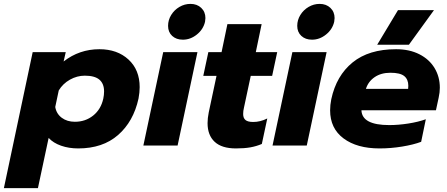

<svg xmlns="http://www.w3.org/2000/svg" viewBox="-71 -748 2298 987"><path d="M97 -480H267L256 -432Q337 -495 440 -495Q532 -495 589.5 -442Q647 -389 647 -300Q647 -273 641 -241Q615 -123 536 -54Q457 15 331 15Q283 15 243 1Q203 -13 179 -39L124 219H-51ZM460 -241Q464 -260 464 -278Q464 -318 440 -338.5Q416 -359 365 -359Q325 -359 288.5 -338.5Q252 -318 231 -283L213 -198Q219 -163 246.5 -142.5Q274 -122 314 -122Q368 -122 408 -154Q448 -186 460 -241Z M793 -615Q793 -645 809 -671Q825 -697 851.5 -712.5Q878 -728 908 -728Q942 -728 963.5 -707.5Q985 -687 985 -655Q985 -650 983 -636Q974 -597 941 -570.5Q908 -544 869 -544Q835 -544 814 -563.5Q793 -583 793 -615ZM768 -480H944L842 0H666Z M996 -115Q996 -140 1002 -170L1042 -358H974L1000 -480H1068L1098 -624H1274L1244 -480H1354L1328 -358H1218L1183 -194Q1179 -178 1179 -162Q1179 -141 1191 -131Q1203 -121 1231 -121Q1267 -121 1303 -139L1275 -8Q1247 4 1216 9.5Q1185 15 1142 15Q1069 15 1032.5 -19Q996 -53 996 -115Z M1457 -615Q1457 -645 1473 -671Q1489 -697 1515.5 -712.5Q1542 -728 1572 -728Q1606 -728 1627.5 -707.5Q1649 -687 1649 -655Q1649 -650 1647 -636Q1638 -597 1605 -570.5Q1572 -544 1533 -544Q1499 -544 1478 -563.5Q1457 -583 1457 -615ZM1432 -480H1608L1506 0H1330Z M1975 -696H2160L2031 -518H1868ZM1626 -181Q1626 -208 1632 -238Q1658 -359 1741.5 -427Q1825 -495 1965 -495Q2034 -495 2085 -469Q2136 -443 2163 -398Q2190 -353 2190 -297Q2190 -273 2184 -246L2170 -181H1787Q1790 -105 1930 -105Q1977 -105 2028 -113Q2079 -121 2118 -135L2094 -19Q2054 -4 1996 5.5Q1938 15 1880 15Q1764 15 1695 -36.5Q1626 -88 1626 -181ZM2027 -291Q2028 -297 2028 -307Q2028 -340 2007 -357Q1986 -374 1936 -374Q1888 -374 1855 -351.5Q1822 -329 1810 -291Z"/></svg>

Font: Prompt Bold
Style: Bold Italic
Weight: 700
Italic angle: -12°
Designer: Katatrad Team
Foundry: CadsonDemak
Version: Version 1.000